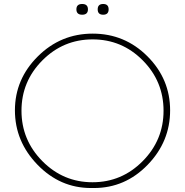

<svg xmlns="http://www.w3.org/2000/svg" viewBox="-20 -932 930 965"><path d="M452 13H437Q282 13 168.5 -104Q55 -221 55 -377.5Q55 -534 170 -648.5Q285 -763 446 -763Q607 -763 721 -649Q835 -535 835 -377.5Q835 -220 722 -103.5Q609 13 452 13ZM802 -375.5Q802 -523 697.5 -628.5Q593 -734 445.5 -734Q298 -734 193 -628.5Q88 -523 88 -375.5Q88 -228 193 -122Q298 -16 445 -16Q592 -16 697 -122Q802 -228 802 -375.5ZM393 -858Q364 -858 364 -885Q364 -912 393 -912Q422 -912 422 -885Q422 -858 393 -858ZM498.5 -858Q471 -858 471 -885Q471 -912 498.5 -912Q526 -912 526 -885Q526 -858 498.5 -858Z"/></svg>

Font: Poiret One
Style: Regular
Weight: 400
Designer: Denis Masharov
Foundry: Denis Masharov
Version: Version 1.001